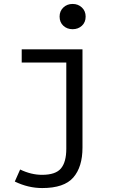

<svg xmlns="http://www.w3.org/2000/svg" viewBox="-20 -736 640 973"><path d="M194 217Q123 217 55 184L82 123Q138 150 193 150Q262 150 289 117.5Q316 85 316 18V-419H90V-486H398V12Q398 110 351.5 163.5Q305 217 194 217ZM282 -652Q282 -680 301 -698Q320 -716 348 -716Q376 -716 395 -698Q414 -680 414 -652Q414 -623 395 -605.5Q376 -588 348 -588Q320 -588 301 -605.5Q282 -623 282 -652Z"/></svg>

Font: TypoPRO Source Code Pro
Style: Regular
Weight: 400
Monospace: yes
Designer: Paul D. Hunt, Teo Tuominen
Foundry: Adobe Systems Incorporated
Version: Version 2.010;PS 1.0;hotconv 1.0.84;makeotf.lib2.5.63406